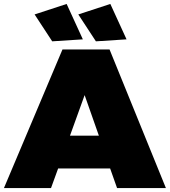

<svg xmlns="http://www.w3.org/2000/svg" viewBox="-30 -951 859 971"><path d="M562 0 527 -99H264L228 0H-10L286 -701H524L809 0ZM324 -265H470L398 -470ZM307 -931 389 -752 234 -742 145 -878ZM528 -931 610 -752 455 -742 366 -878Z"/></svg>

Font: Gontserrat Black
Style: Regular
Weight: 900
Designer: Julieta Ulanovsky
Foundry: Julieta Ulanovsky
Version: Version 6.001